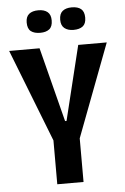

<svg xmlns="http://www.w3.org/2000/svg" viewBox="-57 -884 601 925"><g transform="rotate(-5 243.0 -421.5)"><path d="M182 0V-212L7 -660H154L246 -300H253L341 -660H479L309 -211V0ZM325 -734Q298 -734 281.5 -747Q265 -760 265 -788Q265 -817 281 -830Q297 -843 325 -843Q355 -843 370.5 -830Q386 -817 386 -788Q386 -759 370 -746.5Q354 -734 325 -734ZM164 -734Q135 -734 119 -746.5Q103 -759 103 -789Q103 -817 119 -830Q135 -843 164 -843Q192 -843 208 -830Q224 -817 224 -789Q224 -759 208 -746.5Q192 -734 164 -734Z"/></g></svg>

Font: Bricolage Grotesque 24pt Condensed SemiBold
Style: Regular
Weight: 600
Width: 3
Designer: Mathieu Triay
Foundry: Atelier Triay
Version: Version 1.001;gftools[0.9.33.dev8+g029e19f]